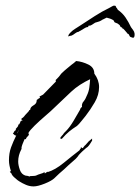

<svg xmlns="http://www.w3.org/2000/svg" viewBox="-20 -665 501 686"><path d="M100 1Q86 1 73 -4.5Q60 -10 49 -17Q45 -19 33.5 -29Q22 -39 21 -45L15 -51L19 -54Q16 -63 14 -73Q12 -83 12 -92Q12 -118 19.5 -138.5Q27 -159 38 -181H34L26 -188Q27 -190 28 -190.5Q29 -191 30 -192H29L32 -197L35 -199L37 -201L36 -204Q37 -205 38.5 -207Q40 -209 42 -211Q43 -213 45 -215V-219L50 -222V-224Q50 -226 52 -226V-231L54 -230V-232L61 -234L62 -235L57 -234V-242Q63 -244 70 -254L83 -268L85 -272Q87 -272 88 -273Q88 -282 99.5 -288.5Q111 -295 111 -305Q111 -310 115 -310H117L115 -311Q120 -314 122 -315Q124 -316 121 -320L134 -327L180 -374Q179 -375 179 -377Q179 -381 181 -381Q186 -386 190.5 -391Q195 -396 199 -402Q204 -407 209 -411.5Q214 -416 219 -420L236 -434Q240 -437 244 -440Q248 -443 252 -447Q274 -445 295.5 -434.5Q317 -424 317 -402Q334 -379 334 -354Q334 -326 318.5 -299.5Q303 -273 286 -251Q280 -244 271 -232.5Q262 -221 255 -215Q239 -205 227 -195Q215 -185 201 -169H196V-172Q196 -176 198 -176Q199 -178 201 -180Q203 -182 204 -183L209 -190L216 -197Q229 -210 243 -233.5Q257 -257 266 -273Q267 -279 273 -283Q272 -288 273.5 -293.5Q275 -299 279 -303Q283 -308 285.5 -313Q288 -318 290 -323Q297 -337 299 -351.5Q301 -366 302 -382Q283 -373 266 -362Q249 -351 234 -337L174 -280Q163 -269 142.5 -251.5Q122 -234 104 -216.5Q86 -199 81 -189V-188H83V-182H82Q80 -178 77 -176L74 -172Q73 -171 73 -168H68Q65 -161 62 -154Q59 -147 57 -139V-133L56 -131Q45 -110 45 -88Q45 -75 51 -58Q57 -41 73 -37Q74 -37 76 -37Q78 -37 81 -36Q86 -33 88 -36H92Q106 -36 110.5 -38.5Q115 -41 125 -44L134 -47Q136 -49 137 -49H140V-45L150 -52V-50Q177 -58 207.5 -83Q238 -108 264 -128Q266 -133 269 -135V-140L273 -136H276L282 -144Q286 -147 289 -151Q292 -155 297 -160Q300 -162 302.5 -164.5Q305 -167 309 -170V-161H308Q305 -156 301.5 -150.5Q298 -145 293 -140Q287 -136 282.5 -131.5Q278 -127 273 -123Q269 -119 265 -115Q261 -111 258 -106Q252 -98 242 -90Q234 -83 225.5 -75.5Q217 -68 209 -60Q191 -45 175 -29Q165 -19 140 -9Q115 1 100 1ZM42 -191Q42 -190 41.5 -189.5Q41 -189 41 -188Q44 -192 47 -200L46 -199Q45 -196 44 -194.5Q43 -193 42 -191ZM455 -530Q453 -531 450.5 -531.5Q448 -532 446 -533Q443 -535 441.5 -539.5Q440 -544 435 -545Q435 -545 434.5 -545Q434 -545 435 -546Q432 -549 426 -556.5Q420 -564 416 -564Q416 -564 416.5 -565Q417 -566 416 -566V-567Q411 -567 409.5 -571.5Q408 -576 404 -578Q401 -581 397.5 -582Q394 -583 390 -585Q388 -587 387 -590Q386 -593 383 -594L377 -597Q375 -597 375 -598L361 -602Q356 -599 350 -596.5Q344 -594 342 -592Q335 -588 330 -587Q325 -586 320 -584Q313 -580 308.5 -576.5Q304 -573 297 -573Q295 -573 295 -568Q291 -570 278.5 -562Q266 -554 261 -552Q261 -551 260 -551Q255 -551 248 -545.5Q241 -540 236 -538Q233 -537 231 -537Q229 -537 227 -536Q227 -535 224 -535V-536Q224 -538 225.5 -541Q227 -544 233 -550Q240 -557 249 -562.5Q258 -568 267 -574Q293 -591 318.5 -607.5Q344 -624 371 -637Q375 -639 379 -641.5Q383 -644 387 -645L393 -644L396 -637H397L401 -630Q418 -618 428.5 -602.5Q439 -587 448 -568Q452 -562 456 -557Q460 -552 461 -544Q461 -535 459.5 -533Q458 -531 458 -531Q457 -531 457 -530.5Q457 -530 455 -530Z"/></svg>

Font: Water Brush
Style: Regular
Weight: 400
Designer: Robert E. Leuschke
Foundry: Robert E. Leuschke
Version: Version 1.010; ttfautohint (v1.8.4.7-5d5b)